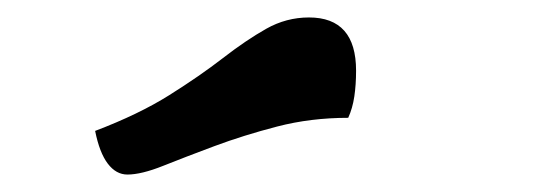

<svg xmlns="http://www.w3.org/2000/svg" viewBox="-20 -871 640 220"><path d="M126 -671Q113 -671 103.5 -683.5Q94 -696 89 -721Q139 -740 174 -762Q209 -784 235.5 -804.5Q262 -825 285 -838Q308 -851 334 -851Q388 -851 388 -790Q388 -774 386 -760.5Q384 -747 379 -736Q336 -736 297.5 -726Q259 -716 225.5 -703.5Q192 -691 167 -681Q142 -671 126 -671Z"/></svg>

Font: Lemonada
Style: Regular
Weight: 400
Designer: Mohamed Gaber (Arabic), Eduardo Tunni (Latin)
Foundry: Kief Type Foundry
Version: Version 4.005